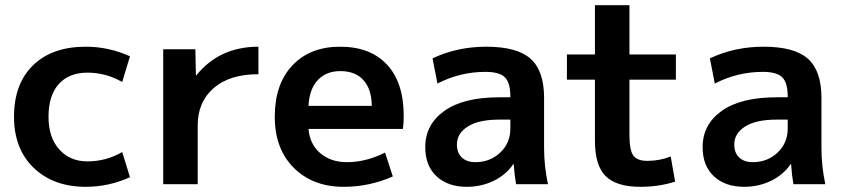

<svg xmlns="http://www.w3.org/2000/svg" viewBox="-20 -710 3260 740"><path d="M451 -124 481 -27Q399 10 311 10Q186 10 110 -63Q34 -136 34 -260Q34 -387 107.5 -458.5Q181 -530 311 -530Q399 -530 481 -493L451 -394Q388 -430 317 -430Q246 -430 206.5 -386Q167 -342 167 -260Q167 -180 208.5 -134Q250 -88 317 -88Q389 -88 451 -124Z M609 -520H733L735 -420H737Q826 -530 976 -530V-424Q865 -424 803.5 -370.5Q742 -317 742 -227V0H609Z M1169 -302H1413Q1412 -367 1380.5 -401.5Q1349 -436 1292 -436Q1237 -436 1204.5 -401Q1172 -366 1169 -302ZM1169 -213Q1174 -154 1214.5 -119.5Q1255 -85 1317 -85Q1391 -85 1464 -122L1494 -30Q1404 10 1304 10Q1186 10 1112.5 -63Q1039 -136 1039 -260Q1039 -386 1107 -458Q1175 -530 1291 -530Q1407 -530 1471.5 -461Q1536 -392 1536 -263Q1536 -238 1533 -213Z M1854 -530Q1973 -530 2025 -483.5Q2077 -437 2077 -333V-140Q2077 -69 2092 0H1969Q1963 -33 1960 -77H1958Q1930 -36 1882.5 -13Q1835 10 1779 10Q1706 10 1662.5 -30.5Q1619 -71 1619 -143Q1619 -230 1692.5 -282.5Q1766 -335 1904 -335H1947V-338Q1947 -391 1926 -412Q1905 -433 1851 -433Q1753 -433 1666 -388L1647 -485Q1742 -530 1854 -530ZM1741 -153Q1741 -121 1760 -103Q1779 -85 1812 -85Q1869 -85 1908 -122Q1947 -159 1947 -215V-249H1904Q1825 -249 1783 -222.5Q1741 -196 1741 -153Z M2406 -500H2585V-403H2406V-190Q2406 -131 2421 -110.5Q2436 -90 2475 -90Q2523 -90 2565 -107L2582 -10Q2520 10 2448 10Q2356 10 2314.5 -31Q2273 -72 2273 -167V-403H2165V-500H2273V-690H2406Z M2923 -530Q3042 -530 3094 -483.5Q3146 -437 3146 -333V-140Q3146 -69 3161 0H3038Q3032 -33 3029 -77H3027Q2999 -36 2951.5 -13Q2904 10 2848 10Q2775 10 2731.5 -30.5Q2688 -71 2688 -143Q2688 -230 2761.5 -282.5Q2835 -335 2973 -335H3016V-338Q3016 -391 2995 -412Q2974 -433 2920 -433Q2822 -433 2735 -388L2716 -485Q2811 -530 2923 -530ZM2810 -153Q2810 -121 2829 -103Q2848 -85 2881 -85Q2938 -85 2977 -122Q3016 -159 3016 -215V-249H2973Q2894 -249 2852 -222.5Q2810 -196 2810 -153Z"/></svg>

Font: Mplus 1p Bold
Style: Bold
Weight: 700
Version: Version 1.061